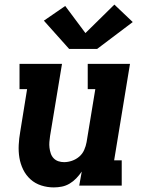

<svg xmlns="http://www.w3.org/2000/svg" viewBox="-20 -808 640 836"><path d="M214 8Q186 8 159.5 -0.5Q133 -9 113 -27Q93 -45 81 -69.5Q69 -94 64.5 -121Q60 -148 61.5 -177Q63 -206 68 -234L98 -420H65V-530H250L198 -216Q196 -203 195 -190Q194 -177 195.5 -164.5Q197 -152 201 -140Q205 -128 213.5 -119Q222 -110 234 -106Q246 -102 259 -102Q276 -102 293.5 -108Q311 -114 325 -126Q339 -138 346.5 -155Q354 -172 357 -189L395 -420H362V-530H546L477 -110H510V0H325L336 -61Q325 -45 312 -31.5Q299 -18 283 -8.5Q267 1 249.5 4.5Q232 8 214 8ZM281 -595 171 -718 264 -782 352 -664 478 -788 558 -712 403 -595Z"/></svg>

Font: Iosevka Slab XBdExObl
Style: Regular
Weight: 800
Width: 7
Italic angle: -9°
Monospace: yes
Designer: Belleve Invis
Foundry: Belleve Invis
Version: Version 11.1.0; ttfautohint (v1.8.3)